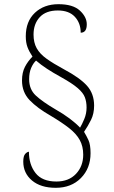

<svg xmlns="http://www.w3.org/2000/svg" viewBox="-20 -780 545 916"><path d="M246 116Q174 116 132.5 81Q91 46 91 -9Q91 -36 100.5 -46Q110 -56 118 -56Q118 5 149.5 45.5Q181 86 249 86Q308 86 342.5 49.5Q377 13 377 -42Q377 -82 360.5 -112Q344 -142 309.5 -169Q275 -196 223 -227Q158 -264 121.5 -302Q85 -340 85 -396Q85 -434 99 -461Q113 -488 135 -510Q119 -534 111 -555.5Q103 -577 103 -607Q103 -678 146.5 -719Q190 -760 259 -760Q328 -760 361 -729.5Q394 -699 394 -664Q394 -624 365 -624Q365 -670 337 -700Q309 -730 256 -730Q199 -730 169.5 -698Q140 -666 140 -615Q140 -577 155 -550Q170 -523 202 -500Q234 -477 284 -450Q361 -409 395 -371Q429 -333 429 -276Q429 -238 414.5 -208.5Q400 -179 381 -151Q392 -133 402 -111.5Q412 -90 412 -49Q412 23 366 69.5Q320 116 246 116ZM362 -171Q371 -186 382 -212Q393 -238 393 -267Q393 -294 385 -315.5Q377 -337 351 -359.5Q325 -382 273 -411Q233 -433 204 -452Q175 -471 152 -491Q138 -478 128.5 -455.5Q119 -433 119 -402Q119 -354 150.5 -324.5Q182 -295 245 -258Q282 -237 311.5 -215Q341 -193 362 -171Z"/></svg>

Font: Noto Serif Tamil SemiCondensed ExtraLight
Style: Regular
Weight: 200
Width: 4
Designer: Indian Type Foundry, Tom Grace, and the Monotype Design Team
Foundry: Monotype Imaging Inc.
Version: Version 2.004; ttfautohint (v1.8.4.7-5d5b)